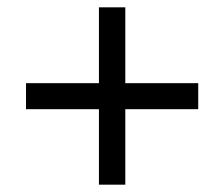

<svg xmlns="http://www.w3.org/2000/svg" viewBox="-20 -666 612 524"><path d="M250 -162V-368H51V-439H250V-646H322V-439H521V-368H322V-162Z"/></svg>

Font: Noto Sans Tamil UI
Style: Regular
Weight: 400
Designer: Jelle Bosma - Monotype Design Team
Foundry: Monotype Imaging Inc.
Version: Version 2.004; ttfautohint (v1.8.4.7-5d5b)